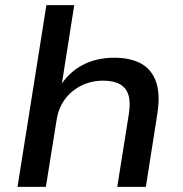

<svg xmlns="http://www.w3.org/2000/svg" viewBox="-20 -725 709 745"><path d="M48 0 160 -705H268L218 -387H211Q245 -443 299 -472Q353 -501 423 -501Q487 -501 528 -478Q569 -455 585.5 -407.5Q602 -360 591 -287L546 0H435L480 -283Q487 -328 478.5 -356Q470 -384 445.5 -398Q421 -412 381 -412Q333 -412 294 -392Q255 -372 231 -338.5Q207 -305 200 -262L158 0Z"/></svg>

Font: Nunito Sans 10pt SemiExpanded SemiBold
Style: Italic
Weight: 600
Width: 6
Italic angle: -9°
Designer: Vernon Adams
Foundry: Vernon Adams
Version: Version 3.101;gftools[0.9.27]